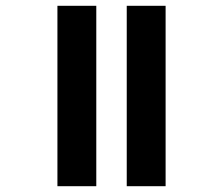

<svg xmlns="http://www.w3.org/2000/svg" viewBox="-20 -642 678 662"><path d="M417 -622H551V0H417ZM178 -622H312V0H178Z"/></svg>

Font: Noto Sans Devanagari UI
Style: Bold
Weight: 700
Designer: Jelle Bosma - Monotype Design Team
Foundry: Monotype Imaging Inc.
Version: Version 2.004; ttfautohint (v1.8.4.7-5d5b)